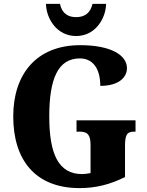

<svg xmlns="http://www.w3.org/2000/svg" viewBox="-20 -956 756 986"><path d="M371 -771C470 -771 523 -861 525 -936H455C444 -888 414 -868 371 -868C328 -868 298 -888 288 -936H216C218 -861 271 -771 371 -771ZM389 10C472 10 547 -9 622 -47V-205C622 -260 630 -280 668 -280H676V-338H373V-280H389C433 -280 445 -260 445 -209V-67C428 -64 414 -62 402 -62C279 -62 233 -167 233 -358C233 -550 277 -656 390 -656C457 -656 495 -604 495 -515C589 -515 632 -558 632 -606C632 -672 551 -724 392 -724C166 -724 48 -574 48 -358C48 -137 159 10 389 10Z"/></svg>

Font: Noto Serif Bengali Condensed Black
Style: Regular
Weight: 900
Width: 3
Designer: Juan Bruce, Universal Thirst, Indian Type Foundry and the Monotype Design Team.
Foundry: Monotype Imaging Inc.
Version: Version 2.003